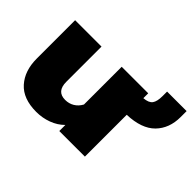

<svg xmlns="http://www.w3.org/2000/svg" viewBox="-113 -786 1029 1029"><g transform="rotate(45 401.0 -271.5)"><path d="M35 -189V-480H235V-213Q235 -140 299 -140Q328 -140 351 -154Q374 -168 388 -194V-480H589V-443Q627 -446 640.5 -464.5Q654 -483 654 -524V-558H802V-513Q802 -427 750 -374Q698 -321 589 -317V0H395V-46Q365 -16 323 -0.5Q281 15 235 15Q135 15 85 -41Q35 -97 35 -189Z"/></g></svg>

Font: Prompt ExtraBold
Style: Regular
Weight: 800
Designer: Katatrad Team
Foundry: CadsonDemak
Version: Version 1.001